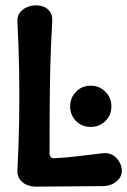

<svg xmlns="http://www.w3.org/2000/svg" viewBox="-20 -692 475 717"><path d="M319 -218Q286 -218 264 -240Q242 -262 242 -295Q242 -327 264 -349.5Q286 -372 319 -372Q351 -372 373.5 -349.5Q396 -327 396 -295Q396 -262 373.5 -240Q351 -218 319 -218ZM114 5Q96 5 79.5 -2Q63 -9 53.5 -23Q44 -37 45 -55Q50 -149 51.5 -241.5Q53 -334 51.5 -426Q50 -518 45 -612Q44 -631 53.5 -644Q63 -657 79.5 -664.5Q96 -672 114 -672Q143 -672 160 -656Q177 -640 175 -612Q170 -528 168 -446.5Q166 -365 165.5 -283.5Q165 -202 165 -119Q165 -111 169 -106Q173 -101 181 -101Q227 -103 273.5 -109Q320 -115 365 -120Q386 -122 401.5 -112.5Q417 -103 426 -87Q435 -71 435 -54Q435 -38 426 -26Q417 -14 402 -6Q387 2 366 3Z"/></svg>

Font: Winky Sans Medium
Style: Regular
Weight: 500
Designer: Simon Atzbach
Foundry: typofactur
Version: Version 1.205